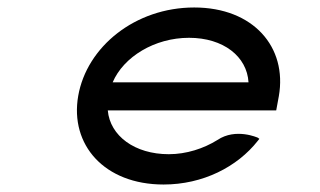

<svg xmlns="http://www.w3.org/2000/svg" viewBox="-20 -482 855 513"><path d="M718 -187 725 -225C748 -356 657 -462 499 -462C341 -462 212 -357 189 -226C166 -95 259 11 417 11C522 11 614 -36 669 -106L673 -111L669 -114C669 -114 610 -141 561 -108C524 -85 478 -70 431 -70C340 -70 274 -119 268 -187ZM281 -262C310 -330 393 -381 485 -381C577 -381 640 -331 644 -262Z"/></svg>

Font: Charger Monospace
Style: Regular
Weight: 400
Designer: Jasper
Foundry: Cannot Into Space Fonts
Version: Version 0.980